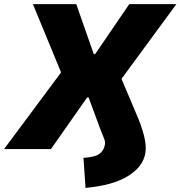

<svg xmlns="http://www.w3.org/2000/svg" viewBox="-55 -725 878 934"><path d="M361 189 351 43Q410 39 430.5 22Q451 5 455 -20Q458 -34 451.5 -50.5Q445 -67 434 -94L376 -251H369L193 0H-35L263 -401L266 -315L105 -705H316L401 -462H408L574 -705H803L516 -314L512 -398L609 -169Q633 -114 645.5 -65Q658 -16 652 20Q641 86 567.5 131.5Q494 177 361 189Z"/></svg>

Font: Nunito Sans 6pt Black
Style: Italic
Weight: 900
Italic angle: -9°
Version: Version 3.101;gftools[0.9.27]